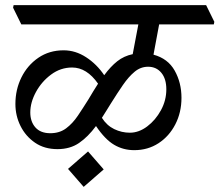

<svg xmlns="http://www.w3.org/2000/svg" viewBox="-20 -640 855 748"><path d="M503 -55Q460 -55 424.5 -76Q389 -97 354 -149Q323 -107 288 -83Q253 -59 204 -59Q153 -59 116.5 -84Q80 -109 60 -149Q40 -189 40 -235Q40 -291 63.5 -338.5Q87 -386 129.5 -415Q172 -444 228 -444Q274 -444 315.5 -417Q357 -390 386 -347Q411 -381 437 -401.5Q463 -422 497 -429L519 -545H63L31 -610L33 -620H783L815 -555L813 -545H600L578 -427Q634 -412 660.5 -365Q687 -318 687 -259Q687 -202 663 -155.5Q639 -109 597.5 -82Q556 -55 503 -55ZM362 -314Q318 -377 261 -377Q216 -377 179 -349.5Q142 -322 120 -281.5Q98 -241 98 -202Q98 -166 118 -143.5Q138 -121 176 -121Q212 -121 237.5 -140Q263 -159 283.5 -189.5Q304 -220 324 -252Q334 -269 343.5 -284.5Q353 -300 362 -314ZM377 -181Q396 -151 425 -137Q454 -123 486 -123Q521 -123 553.5 -147.5Q586 -172 607 -210.5Q628 -249 628 -292Q628 -333 608.5 -356.5Q589 -380 557 -380Q528 -380 504.5 -360.5Q481 -341 459 -309Q437 -277 412 -237Q403 -222 394 -208Q385 -194 377 -181ZM384 20 306 88 245 18 323 -50Z"/></svg>

Font: Tiro Devanagari Marathi
Style: Italic
Weight: 400
Italic angle: -11°
Designer: Devanagari: John Hudson & Fiona Ross, assisted by Paul Hanslow. Latin: John Hudson with Paul Hanslow, assisted by Kaja S
Foundry: Tiro Typeworks Ltd.
Version: Version 1.52